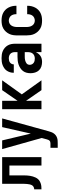

<svg xmlns="http://www.w3.org/2000/svg" viewBox="858 -1426 783 2540"><g transform="rotate(-90 1250.0 -156.5)"><path d="M15 0V-96Q31 -96 46.5 -104Q62 -112 69.5 -126.5Q77 -141 80.5 -157.5Q84 -174 85.5 -190.5Q87 -207 87.5 -223.5Q88 -240 88 -257V-520H441V0H330V-424H199V-261Q199 -242 199 -223.5Q199 -205 197.5 -186.5Q196 -168 193 -149.5Q190 -131 184.5 -113Q179 -95 171 -78Q163 -61 151 -47Q139 -33 122.5 -23.5Q106 -14 88.5 -8.5Q71 -3 52 -1.5Q33 0 15 0Z M621 215H564V119H621Q631 119 641 116.5Q651 114 658.5 106.5Q666 99 669.5 89.5Q673 80 676 70L694 3L547 -520H662L752 -141L838 -520H953L783 95Q778 113 771.5 130.5Q765 148 754 163.5Q743 179 728 190Q713 201 695 207Q677 213 658.5 214Q640 215 621 215Z M1457 0H1327L1186 -204V0H1075V-520H1186V-316L1327 -520H1457L1271 -260Z M1700 8Q1669 8 1639.5 -1.5Q1610 -11 1589.5 -33Q1569 -55 1560 -84.5Q1551 -114 1551 -144Q1551 -171 1557.5 -197Q1564 -223 1580 -244Q1596 -265 1618.5 -279.5Q1641 -294 1665.5 -302.5Q1690 -311 1716.5 -314Q1743 -317 1769 -317H1830V-351Q1830 -368 1825 -383.5Q1820 -399 1808.5 -410.5Q1797 -422 1781 -427Q1765 -432 1749 -432Q1734 -432 1720 -429Q1706 -426 1694 -417.5Q1682 -409 1675 -395.5Q1668 -382 1668 -368V-366H1557V-371Q1557 -394 1564 -416.5Q1571 -439 1584 -458.5Q1597 -478 1616.5 -491.5Q1636 -505 1657.5 -513.5Q1679 -522 1702.5 -525Q1726 -528 1749 -528Q1774 -528 1798.5 -524.5Q1823 -521 1845.5 -511Q1868 -501 1887 -484.5Q1906 -468 1918.5 -446.5Q1931 -425 1936 -400.5Q1941 -376 1941 -351V0H1830V-74Q1821 -56 1808 -39.5Q1795 -23 1777.5 -12Q1760 -1 1740 3.5Q1720 8 1700 8ZM1746 -88Q1763 -88 1780 -94Q1797 -100 1809 -113.5Q1821 -127 1825.5 -144.5Q1830 -162 1830 -180V-221H1769Q1757 -221 1745.5 -220Q1734 -219 1722.5 -216Q1711 -213 1700 -208.5Q1689 -204 1680 -196.5Q1671 -189 1666.5 -178Q1662 -167 1662 -155Q1662 -140 1669 -126Q1676 -112 1688.5 -103Q1701 -94 1716 -91Q1731 -88 1746 -88Z M2247 8Q2220 8 2193 3Q2166 -2 2142.5 -15.5Q2119 -29 2100.5 -49.5Q2082 -70 2070.5 -94.5Q2059 -119 2055 -146Q2051 -173 2051 -200V-320Q2051 -347 2055 -374Q2059 -401 2070.5 -425.5Q2082 -450 2100.5 -470.5Q2119 -491 2142.5 -504.5Q2166 -518 2193 -523Q2220 -528 2247 -528Q2273 -528 2298.5 -523.5Q2324 -519 2347 -507.5Q2370 -496 2388.5 -478Q2407 -460 2419 -437Q2431 -414 2437 -389Q2443 -364 2443 -338V-331H2332V-334Q2332 -353 2327 -371Q2322 -389 2311 -403Q2300 -417 2282.5 -424.5Q2265 -432 2247 -432Q2227 -432 2209 -422.5Q2191 -413 2180.5 -396Q2170 -379 2166 -359.5Q2162 -340 2162 -320V-200Q2162 -180 2166 -160.5Q2170 -141 2180.5 -124Q2191 -107 2209 -97.5Q2227 -88 2247 -88Q2265 -88 2282.5 -95.5Q2300 -103 2311 -117Q2322 -131 2327 -149Q2332 -167 2332 -186V-189H2443V-182Q2443 -156 2437 -131Q2431 -106 2419 -83Q2407 -60 2388.5 -42Q2370 -24 2347 -12.5Q2324 -1 2298.5 3.5Q2273 8 2247 8Z"/></g></svg>

Font: Iosevka Custom
Style: Bold
Weight: 700
Monospace: yes
Designer: Belleve Invis
Foundry: Belleve Invis
Version: Version 30.3.3; ttfautohint (v1.8.3)